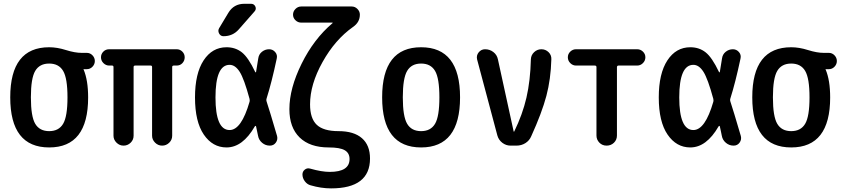

<svg xmlns="http://www.w3.org/2000/svg" viewBox="-20 -785 4540 1035"><path d="M320.3 -402.8Q296.9 -442.4 245.1 -442.4Q193.4 -442.4 169.9 -402.8Q146.5 -363.3 146.5 -260.3Q146.5 -157.2 169.9 -117.7Q193.4 -78.1 245.1 -78.1Q296.9 -78.1 320.3 -117.7Q343.8 -157.2 343.8 -260.3Q343.8 -363.3 320.3 -402.8ZM245.1 -530.3Q288.1 -530.3 335.9 -515.1Q383.8 -500 420.9 -500H448.2Q465.8 -500 478.5 -486.8Q491.2 -473.6 491.2 -456.1Q491.2 -438.5 478.5 -425.3Q465.8 -412.1 448.2 -412.1H430.7H429.7V-411.1L430.7 -410.2Q455.1 -352.5 455.1 -259.8Q455.1 9.8 245.1 9.8Q35.2 9.8 35.2 -260.3Q35.2 -530.3 245.1 -530.3Z M568.4 -431.6Q550.8 -431.6 537.6 -444.8Q524.4 -458 524.4 -476.1Q524.4 -494.1 537.1 -506.8Q549.8 -519.5 568.4 -519.5H932.6Q950.2 -519.5 962.9 -506.8Q975.6 -494.1 975.6 -476.1Q975.6 -458 963.4 -444.8Q951.2 -431.6 932.6 -431.6H917Q908.2 -431.6 908.2 -423.8V-53.7Q908.2 -31.2 892.1 -15.6Q876 0 854 0Q832 0 815.9 -16.1Q799.8 -32.2 799.8 -53.7V-423.8Q799.8 -431.6 792 -431.6H709Q700.2 -431.6 700.2 -423.8V-53.7Q700.2 -31.2 684.1 -15.6Q668 0 646 0Q624 0 607.9 -16.1Q591.8 -32.2 591.8 -53.7V-423.8Q591.8 -431.6 584 -431.6Z M1296.9 -764.6H1333Q1349.6 -764.6 1356.4 -750Q1363.3 -735.4 1351.6 -722.7L1267.6 -627Q1235.4 -589.8 1184.6 -589.8Q1168.9 -589.8 1161.1 -604.5Q1153.3 -619.1 1161.1 -632.8L1210.9 -715.8Q1240.2 -764.6 1296.9 -764.6ZM1217.8 -435.5Q1141.6 -435.5 1141.6 -259.8Q1141.6 -84 1217.8 -84Q1281.2 -84 1325.2 -236.3Q1327.1 -241.2 1325.2 -252Q1295.9 -360.4 1272 -397.9Q1248 -435.5 1217.8 -435.5ZM1201.2 9.8Q1126 9.8 1078.6 -59.6Q1031.2 -128.9 1031.2 -259.8Q1031.2 -388.7 1077.6 -459.5Q1124 -530.3 1201.2 -530.3Q1249 -530.3 1283.7 -502.9Q1318.4 -475.6 1355.5 -397.5Q1356.4 -395.5 1358.4 -395Q1360.4 -394.5 1360.4 -397.5Q1367.2 -435.5 1372.1 -469.7Q1375 -492.2 1392.1 -505.9Q1409.2 -519.5 1430.7 -519.5Q1450.2 -519.5 1463.4 -504.4Q1476.6 -489.3 1471.7 -468.8Q1444.3 -339.8 1417 -253.9Q1414.1 -246.1 1417 -238.3Q1433.6 -188.5 1473.6 -51.8Q1478.5 -32.2 1466.8 -16.1Q1455.1 0 1434.6 0Q1411.1 0 1393.1 -15.1Q1375 -30.3 1371.1 -52.7Q1362.3 -93.8 1360.4 -103.5Q1358.4 -109.4 1353.5 -103.5Q1288.1 9.8 1201.2 9.8Z M1752 9.8Q1650.4 9.8 1595.2 -43.9Q1540 -97.7 1540 -196.3Q1540 -308.6 1606 -441.9Q1671.9 -575.2 1772.5 -660.2Q1773.4 -661.1 1773.4 -662.1Q1773.4 -663.1 1772.5 -663.1H1603.5Q1585.9 -663.1 1572.8 -675.8Q1559.6 -688.5 1559.6 -706.1Q1559.6 -723.6 1572.8 -736.8Q1585.9 -750 1603.5 -750H1876Q1893.6 -750 1906.7 -736.8Q1919.9 -723.6 1919.9 -706.1Q1919.9 -665 1882.8 -639.6Q1786.1 -571.3 1718.8 -450.7Q1651.4 -330.1 1651.4 -222.7Q1651.4 -146.5 1687.5 -112.3Q1723.6 -78.1 1804.7 -78.1Q1887.7 -78.1 1931.2 -40Q1974.6 -2 1974.6 69.3Q1974.6 230.5 1764.6 230.5Q1710.9 230.5 1654.3 213.9Q1635.7 209 1623 191.9Q1610.4 174.8 1610.4 155.3Q1610.4 139.6 1623 129.4Q1635.7 119.1 1652.3 124Q1713.9 141.6 1757.8 141.6Q1864.3 141.6 1864.3 72.3Q1864.3 40 1838.4 24.9Q1812.5 9.8 1752 9.8Z M2325.2 -402.8Q2301.8 -442.4 2250 -442.4Q2198.2 -442.4 2174.8 -402.8Q2151.4 -363.3 2151.4 -260.3Q2151.4 -157.2 2174.8 -117.7Q2198.2 -78.1 2250 -78.1Q2301.8 -78.1 2325.2 -117.7Q2348.6 -157.2 2348.6 -260.3Q2348.6 -363.3 2325.2 -402.8ZM2460 -260.3Q2460 9.8 2250 9.8Q2040 9.8 2040 -260.3Q2040 -530.3 2250 -530.3Q2460 -530.3 2460 -260.3Z M2661.1 -54.7 2551.8 -464.8Q2546.9 -486.3 2560.5 -502.9Q2574.2 -519.5 2594.7 -519.5Q2620.1 -519.5 2639.6 -504.4Q2659.2 -489.3 2664.1 -464.8L2749 -76.2Q2749 -75.2 2750 -75.2Q2752 -75.2 2752 -76.2Q2796.9 -168 2817.9 -258.8Q2838.9 -349.6 2841.8 -465.8Q2842.8 -488.3 2859.4 -503.9Q2876 -519.5 2898.4 -519.5Q2920.9 -519.5 2937 -503.9Q2953.1 -488.3 2952.1 -465.8Q2949.2 -358.4 2925.3 -268.1Q2901.4 -177.7 2843.8 -50.8Q2834 -27.3 2812.5 -13.7Q2791 0 2763.7 0H2732.4Q2708 0 2688 -15.1Q2668 -30.3 2661.1 -54.7Z M3085 -431.6Q3067.4 -431.6 3054.2 -444.8Q3041 -458 3041 -476.1Q3041 -494.1 3054.2 -506.8Q3067.4 -519.5 3085 -519.5H3415Q3432.6 -519.5 3445.8 -506.8Q3459 -494.1 3459 -476.1Q3459 -458 3445.8 -444.8Q3432.6 -431.6 3415 -431.6H3314.5Q3306.6 -431.6 3305.7 -423.8V-54.7Q3305.7 -31.2 3289.6 -15.6Q3273.4 0 3250 0Q3226.6 0 3210.9 -16.1Q3195.3 -32.2 3195.3 -54.7V-423.8Q3195.3 -431.6 3185.5 -431.6Z M3717.8 -435.5Q3641.6 -435.5 3641.6 -259.8Q3641.6 -84 3717.8 -84Q3781.2 -84 3825.2 -236.3Q3827.1 -241.2 3825.2 -252Q3795.9 -360.4 3772 -397.9Q3748 -435.5 3717.8 -435.5ZM3701.2 9.8Q3626 9.8 3578.6 -59.6Q3531.2 -128.9 3531.2 -259.8Q3531.2 -388.7 3577.6 -459.5Q3624 -530.3 3701.2 -530.3Q3749 -530.3 3783.7 -502.9Q3818.4 -475.6 3855.5 -397.5Q3856.4 -395.5 3858.4 -395Q3860.4 -394.5 3860.4 -397.5Q3867.2 -435.5 3872.1 -469.7Q3875 -492.2 3892.1 -505.9Q3909.2 -519.5 3930.7 -519.5Q3950.2 -519.5 3963.4 -504.4Q3976.6 -489.3 3971.7 -468.8Q3944.3 -339.8 3917 -253.9Q3914.1 -246.1 3917 -238.3Q3933.6 -188.5 3973.6 -51.8Q3978.5 -32.2 3966.8 -16.1Q3955.1 0 3934.6 0Q3911.1 0 3893.1 -15.1Q3875 -30.3 3871.1 -52.7Q3870.1 -58.6 3866.2 -76.7Q3862.3 -94.7 3860.4 -103.5Q3858.4 -109.4 3853.5 -103.5Q3788.1 9.8 3701.2 9.8Z M4320.3 -402.8Q4296.9 -442.4 4245.1 -442.4Q4193.4 -442.4 4169.9 -402.8Q4146.5 -363.3 4146.5 -260.3Q4146.5 -157.2 4169.9 -117.7Q4193.4 -78.1 4245.1 -78.1Q4296.9 -78.1 4320.3 -117.7Q4343.8 -157.2 4343.8 -260.3Q4343.8 -363.3 4320.3 -402.8ZM4245.1 -530.3Q4288.1 -530.3 4335.9 -515.1Q4383.8 -500 4420.9 -500H4448.2Q4465.8 -500 4478.5 -486.8Q4491.2 -473.6 4491.2 -456.1Q4491.2 -438.5 4478.5 -425.3Q4465.8 -412.1 4448.2 -412.1H4430.7H4429.7V-411.1L4430.7 -410.2Q4455.1 -352.5 4455.1 -259.8Q4455.1 9.8 4245.1 9.8Q4035.2 9.8 4035.2 -260.3Q4035.2 -530.3 4245.1 -530.3Z"/></svg>

Font: Rounded Mgen+ 1m medium
Style: Regular
Weight: 500
Designer: [Source Han Sans]
Ryoko NISHIZUKA  (kana & ideographs); Paul D. Hunt (Latin, Greek & Cyrillic); Wenlong ZHANG  (bopomofo
Version: Version 1.059.20150602